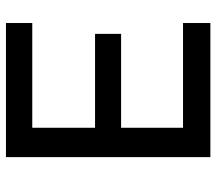

<svg xmlns="http://www.w3.org/2000/svg" viewBox="-61 -669 730 648"><g transform="rotate(-90 304.0 -345.0)"><path d="M97.7 0V-689.9H550.3V-601.1H196.8V-389.2H513.7V-301.3H196.8V-92.3H550.3V0Z"/></g></svg>

Font: HK Grotesk Medium
Style: Regular
Weight: 500
Designer: Alfredo Marco Pradil and Stefan Peev
Foundry: Hanken Design Co.
Version: Version 1.045;PS 001.045;hotconv 1.0.88;makeotf.lib2.5.64775